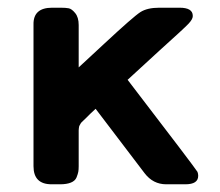

<svg xmlns="http://www.w3.org/2000/svg" viewBox="-20 -478 570 498"><path d="M66.9 -46.9V-413.1V-414.1Q65.9 -458 115.2 -458H137.2Q150.4 -458 158.2 -456.5Q166 -455.1 175 -444.1Q184.1 -433.1 184.1 -413.1V-303.2Q210 -327.1 251 -365.2Q326.2 -435.1 344 -446.5Q361.8 -458 393.1 -458H445.8Q480 -458 480 -437V-436Q480 -428.2 469 -416.5Q458 -404.8 394 -347.2Q345.2 -302.2 311 -271Q485.8 -43 492.2 -32.2Q494.1 -27.3 494.1 -22Q494.1 0 460.9 0H411.1Q377 0 355 -28.8L228 -195.8Q222.2 -190.9 215.1 -183.8Q208 -176.8 205.1 -173.8Q202.1 -170.9 197.5 -166.5Q192.9 -162.1 191.4 -160.6Q189.9 -159.2 188 -155.5Q186 -151.9 185.5 -150.9Q185.1 -149.9 184.6 -146Q184.1 -142.1 184.1 -140.1Q184.1 -138.2 184.1 -132.8V-46.9Q184.1 -38.1 183.1 -32.5Q182.1 -26.9 178.5 -17.8Q174.8 -8.8 163.8 -4.4Q152.8 0 136.2 0H113.8Q66.9 0 66.9 -46.9Z"/></svg>

Font: CMU Sans Serif
Style: Bold
Weight: 700
Version: Version 0.7.0